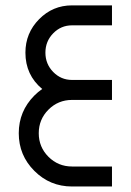

<svg xmlns="http://www.w3.org/2000/svg" viewBox="-20 -674 479 704"><path d="M244.1 9.8Q163.1 9.8 106 -47.4Q48.8 -104.5 48.8 -185.5Q48.8 -266.1 106 -323.7Q119.6 -337.4 134.8 -347.7Q73.2 -398.9 73.2 -481Q73.2 -552.7 123.3 -603.5Q173.3 -654.3 244.1 -654.3H390.6V-581.1H244.1Q203.6 -581.1 175 -551.8Q146.5 -522.5 146.5 -481Q146.5 -439.5 175 -410.2Q203.6 -380.9 244.1 -380.9H390.6V-307.6H244.1Q193.4 -307.6 157.7 -272Q122.1 -236.3 122.1 -185.5Q122.1 -134.8 157.7 -99.1Q193.4 -63.5 244.1 -63.5H390.6V9.8Z"/></svg>

Font: Catrinity
Style: Regular
Weight: 400
Designer: Alexander Lange
Foundry: High-Logic / Made with FontCreator
Version: Version 2.090;May 20, 2024;FontCreator 15.0.0.2974 64-bit